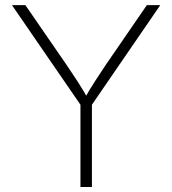

<svg xmlns="http://www.w3.org/2000/svg" viewBox="-20 -748 688 768"><path d="M301.8 0V-329.1L27.8 -727.5H81.5L247.1 -487.3Q270.5 -453.1 291.5 -420.4Q312.5 -387.7 334 -349.6H315.9Q337.4 -388.2 358.6 -420.9Q379.9 -453.6 402.3 -487.3L567.4 -727.5H621.1L347.7 -329.1V0Z"/></svg>

Font: Inter 16pt ExtraLight
Style: Regular
Weight: 250
Version: Version 4.001;git-66647c0bb